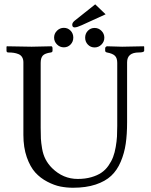

<svg xmlns="http://www.w3.org/2000/svg" viewBox="-20 -862 701 894"><path d="M245.4 -655Q231.9 -668.5 231.9 -687Q231.9 -705.6 245.4 -719Q258.8 -732.4 277.3 -732.4Q295.9 -732.4 308.6 -719.2Q321.3 -706.1 321.3 -687Q321.3 -668 308.6 -654.8Q295.9 -641.6 277.3 -641.6Q258.8 -641.6 245.4 -655ZM389.2 -654.3Q376.5 -667.5 376.5 -686.5Q376.5 -705.6 389.2 -718.8Q401.9 -731.9 420.4 -731.9Q439 -731.9 452.4 -718.5Q465.8 -705.1 465.8 -686.5Q465.8 -668 452.4 -654.5Q439 -641.1 420.4 -641.1Q401.9 -641.1 389.2 -654.3ZM320.3 12.2Q290.5 12.2 261.7 6.6Q232.9 1 200.4 -15.9Q168 -32.7 144.3 -58.8Q120.6 -85 104.7 -130.1Q88.9 -175.3 88.9 -233.9V-571.8Q88.9 -585.9 83 -595.7Q77.1 -605.5 66.4 -609.9Q55.7 -614.3 44.4 -616Q33.2 -617.7 18.6 -617.7Q10.3 -617.7 10.3 -626V-644.5L12.2 -646.5Q88.4 -644.5 127.4 -644.5Q147.5 -644.5 218.8 -646.5Q224.6 -646.5 224.6 -635.7V-626Q224.6 -618.7 216.8 -617.7Q188.5 -613.8 179 -602.8Q169.4 -591.8 169.4 -569.3V-267.1Q169.4 -234.9 170.4 -216.3Q171.4 -197.8 176 -170.2Q180.7 -142.6 192.1 -120.4Q203.6 -98.1 222.7 -79.1Q273.9 -28.8 341.8 -28.8Q377 -28.8 405 -36.9Q433.1 -44.9 452.1 -57.9Q471.2 -70.8 485.1 -90.8Q499 -110.8 506.6 -130.9Q514.2 -150.9 518.8 -177.5Q523.4 -204.1 524.7 -226.1Q525.9 -248 525.9 -275.4V-569.3Q525.9 -591.8 515.1 -602.3Q504.4 -612.8 478 -617.7Q469.7 -619.6 469.7 -626V-637.2Q469.7 -641.1 472.9 -643.8Q476.1 -646.5 478.5 -646.5Q533.2 -644.5 548.8 -644.5L649.4 -646.5L651.4 -644.5V-626Q651.4 -617.7 626.5 -617.7Q571.8 -617.7 571.8 -571.8V-293Q571.8 -236.3 565.4 -192.6Q559.1 -148.9 542.2 -109.1Q525.4 -69.3 497.8 -43.5Q470.2 -17.6 425.3 -2.7Q380.4 12.2 320.3 12.2ZM423.3 -841.8 471.7 -795.4 360.4 -744.6Q338.4 -734.4 327.6 -734.4Q316.4 -734.4 316.4 -747.1Q316.4 -756.3 327.6 -765.6Z"/></svg>

Font: Libertinage
Style: f
Weight: 400
Designer: OSP
Foundry: OSP
Version: Version 1.0; 2008; OFL relea